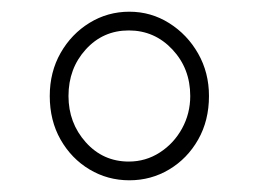

<svg xmlns="http://www.w3.org/2000/svg" viewBox="-20 -744 442 328"><path d="M65 -580Q65 -621 83.5 -653.5Q102 -686 133 -705Q164 -724 201 -724Q238 -724 269 -704.5Q300 -685 318.5 -652.5Q337 -620 337 -580Q337 -538 318.5 -505.5Q300 -473 269 -454.5Q238 -436 201 -436Q164 -436 133 -454.5Q102 -473 83.5 -505.5Q65 -538 65 -580ZM97 -580Q97 -534 126.5 -501Q156 -468 200 -468Q229 -468 253 -483.5Q277 -499 291 -524.5Q305 -550 305 -580Q305 -627 274.5 -659.5Q244 -692 200 -692Q156 -692 126.5 -659.5Q97 -627 97 -580Z"/></svg>

Font: Noto Sans Disp ExtLt
Style: Regular
Weight: 200
Designer: Monotype Design Team
Foundry: Monotype Imaging Inc.
Version: Version 2.000;GOOG;noto-source:20170915:90ef993387c0